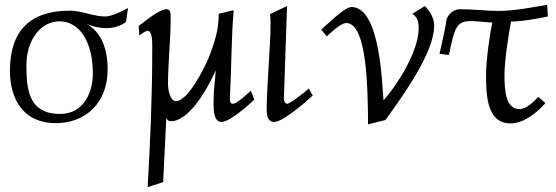

<svg xmlns="http://www.w3.org/2000/svg" viewBox="-20 -493 2295 792"><path d="M21 -201C21 -81 79 15 209 15C338 15 424 -73 424 -206C424 -291 399 -359 337 -395C344 -391 378 -377 419 -377C447 -377 478 -385 500 -403L508 -460C486 -447 439 -425 414 -425C365 -425 317 -449 268 -449C104 -449 21 -366 21 -201ZM89 -226C89 -326 147 -405 225 -405C307 -405 363 -323 363 -189C363 -110 324 -23 228 -23C93 -23 89 -134 89 -226Z M552 -386 555 -346C562 -352 580 -366 589 -366C606 -366 608 -331 608 -306V-286C608 -98 600 92 589 279L653 258L666 -6C672 3 674 7 685 7C757 7 830 -114 870 -203C867 -158 861 -121 861 -76V-63C861 -34 863 10 894 10C927 10 1004 -58 1029 -82L1015 -119C1001 -107 958 -65 940 -65C930 -65 928 -76 928 -86C928 -93 929 -99 929 -103C935 -219 934 -335 944 -451L882 -436V-431C882 -371 866 -321 845 -265C828 -221 757 -76 706 -76C680 -76 673 -127 673 -146C673 -236 684 -326 684 -416V-427C684 -440 682 -455 667 -455C637 -455 578 -405 552 -386Z M1080 -41C1080 -19 1083 10 1112 10C1147 10 1242 -73 1270 -99L1254 -128C1241 -116 1178 -65 1164 -65C1155 -65 1151 -79 1151 -86C1151 -91 1164 -468 1164 -468L1094 -435C1094 -435 1096 -421 1096 -395C1096 -300 1080 -136 1080 -41Z M1305 -371 1328 -343C1343 -357 1386 -398 1408 -398C1496 -398 1496 -116 1498 -13V20L1570 2C1643 -100 1771 -275 1771 -388C1771 -417 1753 -449 1732 -468L1681 -436C1703 -422 1707 -401 1707 -375C1707 -281 1616 -138 1562 -79C1556 -138 1550 -464 1430 -464C1400 -464 1331 -392 1305 -371Z M1793 -271 1832 -266C1855 -383 1865 -406 1923 -406C1945 -406 1973 -402 2011 -400C1999 -347 1985 -240 1985 -186C1985 -99 1988 16 2086 16C2141 16 2196 -29 2230 -68L2200 -93C2181 -73 2152 -43 2123 -43C2064 -43 2061 -125 2061 -186C2061 -241 2077 -346 2088 -404C2138 -405 2191 -415 2240 -425L2237 -473C2170 -462 2103 -448 2035 -448C1982 -448 1938 -455 1877 -455C1848 -455 1823 -428 1821 -407C1818 -378 1799 -299 1793 -271Z"/></svg>

Font: KpMath
Style: Sans
Weight: 400
Version: Version 0.64